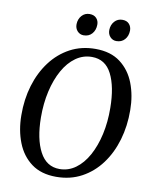

<svg xmlns="http://www.w3.org/2000/svg" viewBox="-101 -1019 878 1103"><g transform="rotate(10 338.0 -467.0)"><path d="M303 10Q215.5 10 158.8 -32Q102 -74 74 -145.5Q46 -217 45.5 -304Q44.5 -396.5 69 -477.8Q93.5 -559 140 -620.8Q186.5 -682.5 252.2 -717.8Q318 -753 400 -753Q488.5 -753 545 -710.2Q601.5 -667.5 628.8 -596.8Q656 -526 656.5 -441.5Q657.5 -349 633.5 -267.2Q609.5 -185.5 563.2 -123.2Q517 -61 451.2 -25.5Q385.5 10 303 10ZM314.5 -37.5Q366 -37.5 408.2 -68.2Q450.5 -99 480.5 -153.5Q510.5 -208 526.5 -279.8Q542.5 -351.5 541.5 -433.5Q540.5 -557 503.2 -630.5Q466 -704 387.5 -704Q336 -704 293.5 -673.8Q251 -643.5 220.8 -589.5Q190.5 -535.5 174.2 -464.2Q158 -393 158.5 -311Q159.5 -186 198.8 -111.8Q238 -37.5 314.5 -37.5ZM317.5 -818Q296 -818 281.2 -834Q266.5 -850 267 -874.5Q268 -904.5 286 -924.5Q304 -944.5 331.5 -944.5Q357.5 -944.5 371.5 -929Q385.5 -913.5 385 -891Q384.5 -859 366.2 -838.5Q348 -818 317.5 -818ZM508.5 -818Q487 -818 472.2 -834Q457.5 -850 458 -874.5Q459 -904.5 477 -924.5Q495 -944.5 522.5 -944.5Q548.5 -944.5 562.2 -929Q576 -913.5 576 -891Q575.5 -859 557.2 -838.5Q539 -818 508.5 -818Z"/></g></svg>

Font: Merriweather Text Regular
Style: Italic
Weight: 400
Italic angle: -7.8°
Designer: Eben Sorkin
Foundry: Eben Sorkin
Version: Version 2.100; ttfautohint (v1.7.19-72a1) -l 8 -r 50 -G 200 